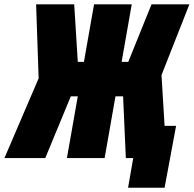

<svg xmlns="http://www.w3.org/2000/svg" viewBox="-82 -731 895 888"><path d="M510.3 137.2H679.2L732.4 -148.9H679.2L665 -383.8L793.9 -710.9H618.7L511.2 -444.8H480.5L527.3 -710.9H353L306.2 -444.8H277.8L261.2 -710.9H85L96.7 -368.7L-61.5 0H127.4L245.6 -285.6H277.8L227.5 0H401.9L452.1 -285.6H487.3L500 0H534.2Z"/></svg>

Font: Roboto Flex Super Cond Black
Style: Italic
Weight: 900
Width: 3
Italic angle: -10°
Designer: Berlow after Robertson
Foundry: Google
Version: Version 3.200;Glyphs 3.3 (3311)